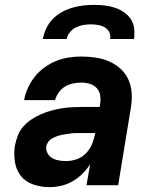

<svg xmlns="http://www.w3.org/2000/svg" viewBox="-20 -760 640 788"><path d="M183 8Q149 8 117.5 -2.5Q86 -13 66.5 -37Q47 -61 41.5 -94Q36 -127 41 -161Q45 -182 53 -203Q61 -224 76 -241Q91 -258 110 -270.5Q129 -283 150 -292Q171 -301 192 -306.5Q213 -312 234.5 -315.5Q256 -319 277 -320Q298 -321 319 -321H389L391 -334Q394 -352 391 -369.5Q388 -387 376.5 -399Q365 -411 348.5 -416Q332 -421 314 -421Q297 -421 280 -417.5Q263 -414 247.5 -405Q232 -396 221 -380.5Q210 -365 206 -349H79Q83 -374 94.5 -399Q106 -424 123 -445.5Q140 -467 163 -483.5Q186 -500 211 -510Q236 -520 262 -524Q288 -528 314 -528Q344 -528 373.5 -523.5Q403 -519 429 -507.5Q455 -496 475.5 -477Q496 -458 507.5 -432Q519 -406 520.5 -376.5Q522 -347 517 -317L465 0H335L350 -86Q336 -64 317.5 -46Q299 -28 277 -15.5Q255 -3 231 2.5Q207 8 183 8ZM252 -99Q274 -99 296 -107Q318 -115 334 -132Q350 -149 358.5 -170.5Q367 -192 371 -214H319Q309 -214 298.5 -214Q288 -214 277.5 -213Q267 -212 257 -210.5Q247 -209 236.5 -207Q226 -205 215.5 -201.5Q205 -198 195.5 -193Q186 -188 179 -179Q172 -170 170 -160Q168 -145 175 -131.5Q182 -118 194.5 -111Q207 -104 222 -101.5Q237 -99 252 -99ZM156 -600Q160 -622 170 -643.5Q180 -665 196.5 -682Q213 -699 234 -710.5Q255 -722 277.5 -728.5Q300 -735 322 -737.5Q344 -740 366 -740Q388 -740 409.5 -737.5Q431 -735 451 -728.5Q471 -722 488 -710.5Q505 -699 516.5 -682Q528 -665 530.5 -643.5Q533 -622 530 -600H432Q435 -615 428.5 -628Q422 -641 409.5 -648Q397 -655 382.5 -657.5Q368 -660 353 -660Q338 -660 322.5 -657.5Q307 -655 292.5 -648Q278 -641 267 -628Q256 -615 254 -600Z"/></svg>

Font: Iosevka SS04 XBd Ex
Style: Italic
Weight: 800
Width: 7
Italic angle: -9°
Monospace: yes
Designer: Belleve Invis
Foundry: Belleve Invis
Version: Version 19.0.0; ttfautohint (v1.8.4)